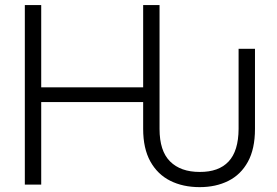

<svg xmlns="http://www.w3.org/2000/svg" viewBox="-20 -748 1121 778"><path d="M789.1 10.3Q721.2 10.3 669.7 -15.6Q618.2 -41.5 589.1 -94Q560.1 -146.5 560.1 -225.6V-334.5H147V0H80.6V-727.5H147V-394H560.1V-727.5H626.5V-225.6Q626.5 -136.2 669.2 -93.8Q711.9 -51.3 789.1 -51.3Q866.2 -50.8 906.2 -93.5Q946.3 -136.2 946.8 -225.6V-550.3H1013.2V-225.6Q1013.2 -144.5 984.4 -92.3Q955.6 -40 905 -14.9Q854.5 10.3 789.1 10.3Z"/></svg>

Font: Inter Tight Light
Style: Regular
Weight: 300
Designer: Rasmus Andersson
Foundry: rsms
Version: Version 3.004